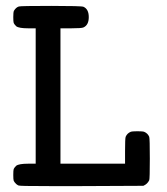

<svg xmlns="http://www.w3.org/2000/svg" viewBox="-20 -631 565 651"><path d="M44 -609Q49 -611 154 -611Q257 -611 263 -608Q281 -600 281 -573Q281 -546 263 -538Q257 -535 222 -535H185V-76H404V-118Q404 -161 406 -167Q411 -179 423 -184Q428 -186 446 -186Q464 -186 469 -184Q481 -179 486 -167Q488 -161 488 -93Q488 -25 486 -20Q480 -7 466 -1L258 0H147Q89 0 67.5 -0.5Q46 -1 43 -2Q40 -3 35 -7Q28 -14 26.5 -18Q25 -22 25 -38Q25 -54 26.5 -58Q28 -62 35 -69Q44 -76 76 -76H101V-535H76Q44 -535 35 -542Q28 -549 26.5 -553Q25 -557 25 -573Q25 -589 27 -594Q34 -606 44 -609Z"/></svg>

Font: KaTeX_Typewriter
Style: Regular
Weight: 400
Version: Version 1.1; ttfautohint (v1.3)